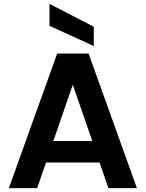

<svg xmlns="http://www.w3.org/2000/svg" viewBox="-20 -977 756 997"><path d="M543 0C543 0 691 0 691 0C691 0 440 -699 440 -699C440 -699 277 -699 277 -699C277 -699 26 0 26 0C26 0 173 0 173 0C173 0 219 -133 219 -133C219 -133 497 -133 497 -133C497 -133 543 0 543 0ZM257 -245C257 -245 358 -537 358 -537C358 -537 459 -245 459 -245C459 -245 257 -245 257 -245ZM237 -957C237 -957 237 -843 237 -843C237 -843 467 -738 467 -738C467 -738 467 -838 467 -838C467 -838 237 -957 237 -957Z"/></svg>

Font: Girnar Poppins
Style: SemiBold
Weight: 500
Designer: Ninad Kale (Devanagari), Jonny Pinhorn (Latin)
Foundry: Indian Type Foundry
Version: ""